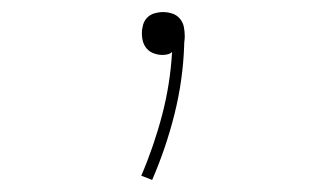

<svg xmlns="http://www.w3.org/2000/svg" viewBox="-20 -83 540 318"><path d="M232 215 214 208Q235 159 248.5 107.5Q262 56 265 3Q262 6 257.5 7Q253 8 249 8Q242 8 235 5.5Q228 3 223.5 -2Q219 -7 217 -13.5Q215 -20 215 -28Q215 -35 217 -42Q219 -49 224 -54Q229 -59 236 -61Q243 -63 250 -63Q258 -63 265.5 -60.5Q273 -58 278 -52Q283 -46 284.5 -38.5Q286 -31 286 -23Q286 -19 285.5 -15.5Q285 -12 285 -8V-7Q283 50 269 106Q255 162 232 215Z"/></svg>

Font: Iosevka Thin
Style: Regular
Weight: 100
Monospace: yes
Designer: Belleve Invis
Foundry: Belleve Invis
Version: Version 32.5.0; ttfautohint (v1.8.4)